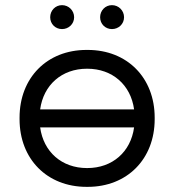

<svg xmlns="http://www.w3.org/2000/svg" viewBox="-20 -720 677 746"><path d="M415 -607C441 -607 462 -627 462 -653C462 -679 441 -700 415 -700C389 -700 369 -679 369 -653C369 -627 389 -607 415 -607ZM221 -607C247 -607 268 -627 268 -653C268 -679 247 -700 221 -700C195 -700 175 -679 175 -653C175 -627 195 -607 221 -607ZM316 6H321C474 6 581 -102 581 -257V-263C581 -418 474 -526 321 -526H316C163 -526 56 -418 56 -263V-257C56 -102 163 6 316 6ZM136 -295C149 -390 220 -453 318 -453H319C417 -453 488 -390 501 -295ZM318 -67C220 -67 149 -130 136 -225H501C488 -130 417 -67 319 -67Z"/></svg>

Font: Fixel Display Regular
Style: Regular
Weight: 400
Designer: AlfaBravo + MacPaw
Foundry: Kyrylo Tkachov, Marchela Mozhyna, Serhii Makarenko, Maria Weinstein, Zakhar Kryvoshyya
Version: Version 1.211